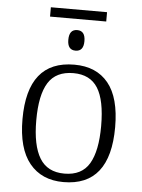

<svg xmlns="http://www.w3.org/2000/svg" viewBox="-56 -847 668 902"><g transform="rotate(5 278.0 -396.5)"><path d="M60 -268Q60 -544 281 -544Q385 -544 441 -475.5Q497 -407 497 -268Q497 10 277 10Q174 10 117 -60Q60 -130 60 -268ZM431 -268Q431 -389 395 -446.5Q359 -504 280 -504Q198 -504 161.5 -446Q125 -388 125 -268Q125 -150 161.5 -90Q198 -30 278 -30Q360 -30 395.5 -90Q431 -150 431 -268ZM147 -803H412V-759H147ZM242 -658Q242 -707 280 -707Q318 -707 318 -658Q318 -610 280 -610Q242 -610 242 -658Z"/></g></svg>

Font: Noto Serif Light
Style: Regular
Weight: 300
Designer: Monotype Design Team
Foundry: Monotype Imaging Inc.
Version: Version 1.001